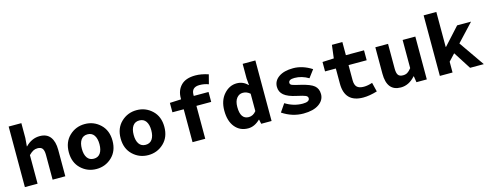

<svg xmlns="http://www.w3.org/2000/svg" viewBox="-26 -1424 5453 2147"><g transform="rotate(-15 2700.0 -350.5)"><path d="M72 0V-701H219V-529L211 -434H214Q286 -508 379 -508Q460 -508 500 -455Q540 -402 540 -306V0H393V-287Q393 -337 376.5 -360Q360 -383 320 -383Q292 -383 269.5 -371Q247 -359 219 -331V0Z M1078.5 -58.5Q1004 12 900 12Q796 12 721.5 -58.5Q647 -129 647 -248Q647 -367 721.5 -437.5Q796 -508 900 -508Q1004 -508 1078.5 -437.5Q1153 -367 1153 -248Q1153 -129 1078.5 -58.5ZM824 -144.5Q850 -107 900 -107Q950 -107 976 -144.5Q1002 -182 1002 -248Q1002 -314 976 -351.5Q950 -389 900 -389Q850 -389 824 -351.5Q798 -314 798 -248Q798 -182 824 -144.5Z M1678.5 -58.5Q1604 12 1500 12Q1396 12 1321.5 -58.5Q1247 -129 1247 -248Q1247 -367 1321.5 -437.5Q1396 -508 1500 -508Q1604 -508 1678.5 -437.5Q1753 -367 1753 -248Q1753 -129 1678.5 -58.5ZM1424 -144.5Q1450 -107 1500 -107Q1550 -107 1576 -144.5Q1602 -182 1602 -248Q1602 -314 1576 -351.5Q1550 -389 1500 -389Q1450 -389 1424 -351.5Q1398 -314 1398 -248Q1398 -182 1424 -144.5Z M2013 0V-381H1882V-490L2013 -496V-509Q2013 -600 2068.5 -656.5Q2124 -713 2235 -713Q2304 -713 2385 -686L2357 -578Q2308 -597 2253 -597Q2160 -597 2160 -510V-496H2331V-381H2160V0Z M2656 12Q2561 12 2504 -57.5Q2447 -127 2447 -248Q2447 -365 2510.5 -436.5Q2574 -508 2659 -508Q2733 -508 2784 -455H2788L2781 -532V-701H2928V0H2808L2797 -51H2794Q2729 12 2656 12ZM2694 -108Q2745 -108 2781 -154V-355Q2744 -388 2698 -388Q2655 -388 2626.5 -352.5Q2598 -317 2598 -250Q2598 -108 2694 -108Z M3296 12Q3167 12 3053 -64L3116 -156Q3211 -97 3316 -97Q3395 -97 3395 -139Q3395 -160 3371 -171Q3347 -182 3273 -198Q3173 -219 3128.5 -256.5Q3084 -294 3084 -353Q3084 -423 3145.5 -465.5Q3207 -508 3312 -508Q3420 -508 3527 -440L3461 -352Q3383 -399 3299 -399Q3230 -399 3230 -360Q3230 -341 3251.5 -332Q3273 -323 3345 -307Q3457 -281 3498.5 -246Q3540 -211 3540 -148Q3540 -78 3475.5 -33Q3411 12 3296 12Z M3988 12Q3774 12 3774 -206V-381H3649V-490L3781 -496L3800 -648H3921V-496H4131V-381H3921V-207Q3921 -151 3946 -127Q3971 -103 4026 -103Q4070 -103 4124 -121L4150 -15Q4059 12 3988 12Z M4423 12Q4262 12 4262 -190V-496H4409V-209Q4409 -158 4425 -135.5Q4441 -113 4481 -113Q4510 -113 4531.5 -125.5Q4553 -138 4578 -170V-496H4725V0H4605L4594 -71H4590Q4517 12 4423 12Z M4876 0V-701H5023V-296H5027L5209 -496H5370L5181 -294L5385 0H5226L5096 -203L5023 -125V0Z"/></g></svg>

Font: TypoPRO Source Code Pro
Style: Bold
Weight: 700
Monospace: yes
Designer: Paul D. Hunt, Teo Tuominen
Foundry: Adobe Systems Incorporated
Version: Version 2.010;PS 1.0;hotconv 1.0.84;makeotf.lib2.5.63406